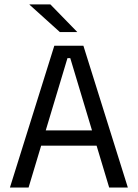

<svg xmlns="http://www.w3.org/2000/svg" viewBox="-20 -845 621 865"><path d="M24.7 0 224.7 -639H355.7L556 0H471.9L296.6 -583H283.9L108.7 0ZM144.3 -188.7V-257.6H435.5V-188.7ZM207 -825.1 327.6 -701.3V-700.4H249.8L113.1 -823.7V-825.1Z"/></svg>

Font: Anek Gujarati Medium
Style: Regular
Weight: 500
Designer: Mrunmayee Ghaisas (Gujarati), Yesha Goshar (Latin)
Foundry: Ek Type
Version: Version 1.003